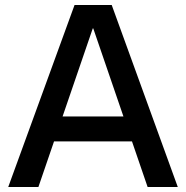

<svg xmlns="http://www.w3.org/2000/svg" viewBox="-20 -750 746 770"><path d="M13 0 279 -730H428L693 0H572L354 -636H352L134 0ZM151 -183V-283H556V-183Z"/></svg>

Font: M PLUS 1 Thin Medium
Style: Regular
Weight: 500
Version: Version 1.001